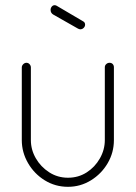

<svg xmlns="http://www.w3.org/2000/svg" viewBox="-20 -714 523 740"><path d="M242 6Q193 6 152.5 -19Q112 -44 88 -85.5Q64 -127 64 -174V-454Q64 -461 69.5 -466.5Q75 -472 82 -472Q89 -472 94 -466.5Q99 -461 99 -454V-174Q99 -137 118 -104Q137 -71 169.5 -50Q202 -29 242 -29Q282 -29 314 -49.5Q346 -70 365 -103.5Q384 -137 384 -174V-455Q384 -462 389.5 -467Q395 -472 402 -472Q410 -472 414.5 -467Q419 -462 419 -455V-174Q419 -126 395 -85Q371 -44 330.5 -19Q290 6 242 6ZM289 -601Q287 -601 284.5 -602Q282 -603 280 -604L185 -658Q175 -664 175 -676Q175 -683 179.5 -688.5Q184 -694 191 -694Q194 -694 198 -692L300 -632Q308 -628 308 -619Q308 -612 302.5 -606.5Q297 -601 289 -601Z"/></svg>

Font: Dosis ExtraLight
Style: Regular
Weight: 250
Designer: EdgarTolentino, PabloImpallari, IginoMarini
Foundry: EdgarTolentino, PabloImpallari, IginoMarini
Version: Version 3.001; ttfautohint (v1.8.2)